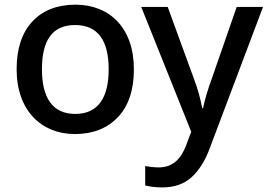

<svg xmlns="http://www.w3.org/2000/svg" viewBox="-20 -569 1157 829"><path d="M558.1 -270C558.1 -449.2 452.6 -548.8 306.2 -548.8C227.5 -548.8 165.5 -524.9 120.1 -476.6C74.7 -428.2 51.8 -359.4 51.8 -270C51.8 -92.3 158.2 9.8 303.2 9.8C380.9 9.8 442.9 -14.6 489.3 -63.5C535.2 -111.8 558.1 -180.7 558.1 -270ZM805.7 0 783.7 58.1C762.7 115.2 727.1 153.8 666 153.8C643.1 153.8 620.1 150.4 606.9 147.9V231.9C624 235.8 647.5 240.2 680.7 240.2C732.9 240.2 774.9 225.6 807.6 195.8C839.8 166 865.7 125 884.8 73.2L1115.7 -539.1H1002L896 -233.9C878.4 -186.5 863.3 -136.7 856.9 -102.1H853C845.7 -143.1 833.5 -186.5 815.9 -232.9L704.1 -539.1H589.8ZM161.1 -270C161.1 -392.6 204.1 -460.9 304.2 -460.9C403.8 -460.9 449.2 -392.6 449.2 -270C449.2 -148.9 404.8 -77.1 305.2 -77.1C205.1 -77.1 161.1 -148.9 161.1 -270Z"/></svg>

Font: Noto Reveo Sans
Style: Regular
Weight: 500
Designer: Monotype Design Team
Foundry: Monotype Imaging Inc.
Version: Version 2.007